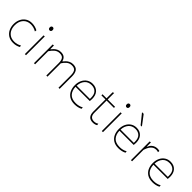

<svg xmlns="http://www.w3.org/2000/svg" viewBox="308 -2176 3581 3581"><g transform="rotate(45 2098.5 -385.0)"><path d="M304 9Q226.5 9 172.5 -25.2Q118.5 -59.5 90.2 -117.8Q62 -176 62 -248Q62 -320.5 90 -378.5Q118 -436.5 170.2 -470.2Q222.5 -504 295 -504Q338 -504 377.8 -492.8Q417.5 -481.5 446 -465L441 -431Q400 -455 363.5 -463.5Q327 -472 296 -472Q204 -472 148.5 -411.5Q93 -351 93 -248Q93 -185 116.2 -134Q139.5 -83 186.2 -53Q233 -23 304 -23Q339.5 -23 374.8 -32.5Q410 -42 442 -62L449 -28Q426 -14 388.2 -2.5Q350.5 9 304 9Z M607 0V-494L637 -495.5V0ZM620 -638Q604.5 -638 593.8 -649Q583 -660 583 -681Q583 -703.5 593.8 -714.2Q604.5 -725 621 -725Q637.5 -725 647.8 -714Q658 -703 658 -681Q658 -660 647.8 -649Q637.5 -638 620 -638Z M847 0V-494L877 -497V-402H883Q897.5 -422.5 921.8 -446.2Q946 -470 980.2 -487Q1014.5 -504 1059 -504Q1118 -504 1151.2 -477Q1184.5 -450 1196 -399H1200Q1216.5 -421 1241.5 -445.5Q1266.5 -470 1301 -487Q1335.5 -504 1380 -504Q1461 -504 1492.5 -456.2Q1524 -408.5 1524 -326V0H1494V-326Q1494 -398 1469 -435Q1444 -472 1378 -472Q1319.5 -472 1276.5 -437Q1233.5 -402 1202.5 -352Q1203 -339.5 1203 -326V0H1173V-326Q1173 -398 1148 -435Q1123 -472 1057 -472Q996.5 -472 953 -434Q909.5 -396 877 -345V0Z M1923 9Q1840 9 1785.2 -24.8Q1730.5 -58.5 1703.2 -117.2Q1676 -176 1676 -251Q1676 -324.5 1703.8 -381.8Q1731.5 -439 1781 -471.5Q1830.5 -504 1896 -504Q1984 -504 2035.5 -449.2Q2087 -394.5 2087 -297Q2087 -262.5 2083 -237H1707Q1710 -138.5 1763 -80.8Q1816 -23 1923 -23Q1963 -23 2001.2 -32Q2039.5 -41 2074 -61L2077 -27Q2048.5 -10 2008 -0.5Q1967.5 9 1923 9ZM1897 -472Q1809 -472 1760 -414Q1711 -356 1707.5 -266H2056Q2057 -273.5 2057 -281Q2057 -288 2057 -295Q2057 -386 2013 -429Q1969 -472 1897 -472Z M2405 9Q2268 9 2268 -145V-465H2161V-494H2268V-654L2298 -665V-494H2492V-465H2298V-143Q2298 -23 2407 -23Q2428 -23 2452 -30Q2476 -37 2493 -51L2499 -17Q2486.5 -6.5 2461.2 1.2Q2436 9 2405 9Z M2637 0V-494L2667 -495.5V0ZM2650 -638Q2634.5 -638 2623.8 -649Q2613 -660 2613 -681Q2613 -703.5 2623.8 -714.2Q2634.5 -725 2651 -725Q2667.5 -725 2677.8 -714Q2688 -703 2688 -681Q2688 -660 2677.8 -649Q2667.5 -638 2650 -638Z M3081 9Q2998 9 2943.2 -24.8Q2888.5 -58.5 2861.2 -117.2Q2834 -176 2834 -251Q2834 -324.5 2861.8 -381.8Q2889.5 -439 2939 -471.5Q2988.5 -504 3054 -504Q3142 -504 3193.5 -449.2Q3245 -394.5 3245 -297Q3245 -262.5 3241 -237H2865Q2868 -138.5 2921 -80.8Q2974 -23 3081 -23Q3121 -23 3159.2 -32Q3197.5 -41 3232 -61L3235 -27Q3206.5 -10 3166 -0.5Q3125.5 9 3081 9ZM3055 -472Q2967 -472 2918 -414Q2869 -356 2865.5 -266H3214Q3215 -273.5 3215 -281Q3215 -288 3215 -295Q3215 -386 3171 -429Q3127 -472 3055 -472ZM3074 -586Q3035 -634.5 2996.5 -682Q2958 -729.5 2919 -778L2962 -779Q2998 -731.5 3034.5 -684Q3070.5 -636 3107 -587Z M3405 0V-494L3435 -497V-388H3440Q3461 -437.5 3490.2 -462.5Q3519.5 -487.5 3549.5 -495.8Q3579.5 -504 3603 -504Q3619 -504 3632.8 -502Q3646.5 -500 3659 -496L3656 -462Q3642 -466.5 3630.2 -469.2Q3618.5 -472 3601 -472Q3586.5 -472 3565.2 -467Q3544 -462 3520.5 -445.2Q3497 -428.5 3474.8 -394.2Q3452.5 -360 3435 -302V0Z M3978 9Q3895 9 3840.2 -24.8Q3785.5 -58.5 3758.2 -117.2Q3731 -176 3731 -251Q3731 -324.5 3758.8 -381.8Q3786.5 -439 3836 -471.5Q3885.5 -504 3951 -504Q4039 -504 4090.5 -449.2Q4142 -394.5 4142 -297Q4142 -262.5 4138 -237H3762Q3765 -138.5 3818 -80.8Q3871 -23 3978 -23Q4018 -23 4056.2 -32Q4094.5 -41 4129 -61L4132 -27Q4103.5 -10 4063 -0.5Q4022.5 9 3978 9ZM3952 -472Q3864 -472 3815 -414Q3766 -356 3762.5 -266H4111Q4112 -273.5 4112 -281Q4112 -288 4112 -295Q4112 -386 4068 -429Q4024 -472 3952 -472Z"/></g></svg>

Font: Heraclito Thin
Style: Regular
Weight: 100
Designer: Kostas Bartsokas (font) & Cristiano Sobral (main changes)
Foundry: Kostas Bartsokas (font) & Cristiano Sobral (main changes)
Version: Version 1.00;July 8, 2020;FontCreator 13.0.0.2655 64-bit